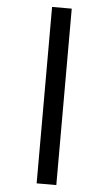

<svg xmlns="http://www.w3.org/2000/svg" viewBox="-62 -791 582 1031"><g transform="rotate(5 229.0 -275.5)"><path d="M176 -751H282V200H176Z"/></g></svg>

Font: Trirong SemiBold
Style: Regular
Weight: 600
Designer: Katatrad Team
Foundry: CadsonDemak
Version: Version 1.001